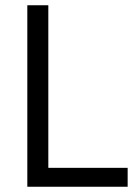

<svg xmlns="http://www.w3.org/2000/svg" viewBox="-20 -711 518 731"><path d="M84 0V-691H164V-72H466V0Z"/></svg>

Font: Cairo Play
Style: Regular
Weight: 400
Designer: Mohamed Gaber, Accademia di Belle Arti di Urbino
Foundry: Kief Type Foundry, Accademia di Belle Arti di Urbino
Version: Version 3.119